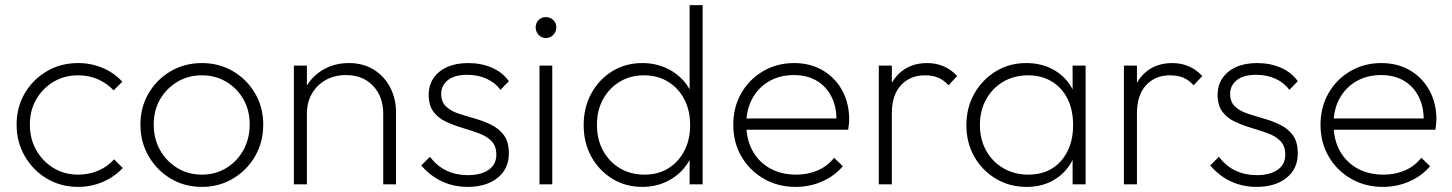

<svg xmlns="http://www.w3.org/2000/svg" viewBox="-20 -722 5687 752"><path d="M286 10Q218 10 163.5 -22.5Q109 -55 77 -110.5Q45 -166 45 -234Q45 -302 77 -356.5Q109 -411 163.5 -443Q218 -475 286 -475Q337 -475 382 -456Q427 -437 459 -402L425 -368Q399 -396 363.5 -411.5Q328 -427 286 -427Q232 -427 189.5 -401.5Q147 -376 122 -333Q97 -290 97 -234Q97 -178 122 -134Q147 -90 189.5 -64Q232 -38 286 -38Q328 -38 364.5 -53.5Q401 -69 427 -98L461 -64Q428 -29 382.5 -9.5Q337 10 286 10Z M771 10Q703 10 648.5 -22.5Q594 -55 562 -110.5Q530 -166 530 -234Q530 -302 562 -356.5Q594 -411 648.5 -443Q703 -475 771 -475Q838 -475 892.5 -443Q947 -411 979 -356.5Q1011 -302 1011 -234Q1011 -165 979 -110Q947 -55 892.5 -22.5Q838 10 771 10ZM771 -38Q824 -38 866.5 -64Q909 -90 933.5 -134.5Q958 -179 958 -235Q958 -290 933.5 -333Q909 -376 866.5 -401.5Q824 -427 771 -427Q717 -427 674.5 -401.5Q632 -376 607 -333Q582 -290 582 -234Q582 -178 607 -134Q632 -90 674.5 -64Q717 -38 771 -38Z M1481 0V-276Q1481 -344 1441 -386Q1401 -428 1335 -428Q1290 -428 1255.5 -408.5Q1221 -389 1201.5 -355Q1182 -321 1182 -276L1156 -291Q1156 -344 1181 -385.5Q1206 -427 1249 -451Q1292 -475 1347 -475Q1402 -475 1443.5 -449.5Q1485 -424 1508 -380Q1531 -336 1531 -282V0ZM1131 0V-465H1182V0Z M1811 10Q1773 10 1739.5 -0.5Q1706 -11 1678.5 -30Q1651 -49 1630 -74L1664 -108Q1692 -71 1729.5 -53.5Q1767 -36 1812 -36Q1864 -36 1894 -57Q1924 -78 1924 -116Q1924 -150 1905 -169.5Q1886 -189 1855.5 -200Q1825 -211 1791.5 -221Q1758 -231 1727.5 -245Q1697 -259 1678 -284Q1659 -309 1659 -351Q1659 -388 1678 -416Q1697 -444 1731.5 -459.5Q1766 -475 1813 -475Q1865 -475 1906.5 -457Q1948 -439 1973 -404L1940 -370Q1920 -398 1886 -413.5Q1852 -429 1810 -429Q1760 -429 1734 -408Q1708 -387 1708 -354Q1708 -323 1727 -305Q1746 -287 1776.5 -277Q1807 -267 1840.5 -257.5Q1874 -248 1904.5 -233Q1935 -218 1954 -192Q1973 -166 1973 -121Q1973 -61 1929 -25.5Q1885 10 1811 10Z M2093 0V-465H2143V0ZM2118 -573Q2101 -573 2089.5 -585.5Q2078 -598 2078 -615Q2078 -632 2089.5 -643.5Q2101 -655 2118 -655Q2135 -655 2147 -643.5Q2159 -632 2159 -615Q2159 -598 2147 -585.5Q2135 -573 2118 -573Z M2496 10Q2430 10 2378 -22Q2326 -54 2296 -108.5Q2266 -163 2266 -232Q2266 -301 2296 -356Q2326 -411 2378 -443Q2430 -475 2496 -475Q2547 -475 2590.5 -455Q2634 -435 2664 -397.5Q2694 -360 2702 -309V-157Q2693 -107 2664 -69.5Q2635 -32 2591.5 -11Q2548 10 2496 10ZM2505 -38Q2558 -38 2598 -63Q2638 -88 2660.5 -131.5Q2683 -175 2683 -232Q2683 -290 2660 -333.5Q2637 -377 2596.5 -402Q2556 -427 2502 -427Q2449 -427 2407.5 -402Q2366 -377 2342 -333.5Q2318 -290 2318 -233Q2318 -176 2342 -132Q2366 -88 2408 -63Q2450 -38 2505 -38ZM2732 0H2681V-125L2693 -239L2681 -352V-702H2732Z M3096 10Q3027 10 2971.5 -22Q2916 -54 2884 -109Q2852 -164 2852 -233Q2852 -302 2883 -356.5Q2914 -411 2968.5 -443Q3023 -475 3090 -475Q3154 -475 3202.5 -446.5Q3251 -418 3278.5 -368Q3306 -318 3306 -253Q3306 -247 3305 -237.5Q3304 -228 3302 -214H2888V-258H3273L3256 -244Q3258 -299 3238 -340.5Q3218 -382 3180 -405Q3142 -428 3089 -428Q3034 -428 2992 -403.5Q2950 -379 2926.5 -336Q2903 -293 2903 -236Q2903 -176 2927.5 -131.5Q2952 -87 2996 -62.5Q3040 -38 3099 -38Q3144 -38 3182.5 -54.5Q3221 -71 3247 -104L3281 -71Q3249 -33 3200.5 -11.5Q3152 10 3096 10Z M3422 0V-465H3473V0ZM3473 -278 3448 -287Q3448 -376 3493 -425.5Q3538 -475 3611 -475Q3645 -475 3674.5 -463Q3704 -451 3729 -424L3695 -388Q3676 -409 3654 -418Q3632 -427 3602 -427Q3545 -427 3509 -388.5Q3473 -350 3473 -278Z M4001 10Q3934 10 3880.5 -22Q3827 -54 3796 -108.5Q3765 -163 3765 -232Q3765 -300 3796 -355Q3827 -410 3880 -442.5Q3933 -475 3999 -475Q4053 -475 4095.5 -454.5Q4138 -434 4165.5 -397Q4193 -360 4201 -309V-157Q4192 -106 4164.5 -68.5Q4137 -31 4095.5 -10.5Q4054 10 4001 10ZM4008 -38Q4088 -38 4135.5 -91.5Q4183 -145 4183 -232Q4183 -291 4161.5 -334.5Q4140 -378 4100 -402.5Q4060 -427 4007 -427Q3952 -427 3909.5 -402Q3867 -377 3842.5 -333Q3818 -289 3818 -233Q3818 -176 3842.5 -132Q3867 -88 3910 -63Q3953 -38 4008 -38ZM4181 0V-125L4192 -239L4181 -352V-465H4232V0Z M4382 0V-465H4433V0ZM4433 -278 4408 -287Q4408 -376 4453 -425.5Q4498 -475 4571 -475Q4605 -475 4634.5 -463Q4664 -451 4689 -424L4655 -388Q4636 -409 4614 -418Q4592 -427 4562 -427Q4505 -427 4469 -388.5Q4433 -350 4433 -278Z M4901 10Q4863 10 4829.5 -0.5Q4796 -11 4768.5 -30Q4741 -49 4720 -74L4754 -108Q4782 -71 4819.5 -53.5Q4857 -36 4902 -36Q4954 -36 4984 -57Q5014 -78 5014 -116Q5014 -150 4995 -169.5Q4976 -189 4945.5 -200Q4915 -211 4881.5 -221Q4848 -231 4817.5 -245Q4787 -259 4768 -284Q4749 -309 4749 -351Q4749 -388 4768 -416Q4787 -444 4821.5 -459.5Q4856 -475 4903 -475Q4955 -475 4996.5 -457Q5038 -439 5063 -404L5030 -370Q5010 -398 4976 -413.5Q4942 -429 4900 -429Q4850 -429 4824 -408Q4798 -387 4798 -354Q4798 -323 4817 -305Q4836 -287 4866.5 -277Q4897 -267 4930.5 -257.5Q4964 -248 4994.5 -233Q5025 -218 5044 -192Q5063 -166 5063 -121Q5063 -61 5019 -25.5Q4975 10 4901 10Z M5396 10Q5327 10 5271.5 -22Q5216 -54 5184 -109Q5152 -164 5152 -233Q5152 -302 5183 -356.5Q5214 -411 5268.5 -443Q5323 -475 5390 -475Q5454 -475 5502.5 -446.5Q5551 -418 5578.5 -368Q5606 -318 5606 -253Q5606 -247 5605 -237.5Q5604 -228 5602 -214H5188V-258H5573L5556 -244Q5558 -299 5538 -340.5Q5518 -382 5480 -405Q5442 -428 5389 -428Q5334 -428 5292 -403.5Q5250 -379 5226.5 -336Q5203 -293 5203 -236Q5203 -176 5227.5 -131.5Q5252 -87 5296 -62.5Q5340 -38 5399 -38Q5444 -38 5482.5 -54.5Q5521 -71 5547 -104L5581 -71Q5549 -33 5500.5 -11.5Q5452 10 5396 10Z"/></svg>

Font: Outfit Thin ExtraLight
Style: Regular
Weight: 250
Version: Version 1.100;gftools[0.9.27]